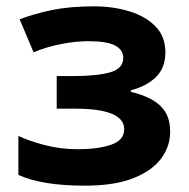

<svg xmlns="http://www.w3.org/2000/svg" viewBox="-20 -576 595 606"><path d="M277 -556Q336 -556 387.5 -540.5Q439 -525 470.5 -493Q502 -461 502 -411Q502 -362 472.5 -333Q443 -304 393 -291V-286Q428 -278 456 -263.5Q484 -249 500.5 -224.5Q517 -200 517 -159Q517 -114 488.5 -75.5Q460 -37 400.5 -13.5Q341 10 248 10Q112 10 38 -24V-147Q72 -131 121.5 -118Q171 -105 227 -105Q288 -105 330 -119Q372 -133 372 -168Q372 -233 217 -233H159V-336H214Q288 -336 328.5 -348Q369 -360 369 -393Q369 -419 343 -432.5Q317 -446 258 -446Q219 -446 173 -437Q127 -428 86 -411L42 -515Q89 -533 145 -544.5Q201 -556 277 -556Z"/></svg>

Font: Noto Sans IKEA
Style: Bold
Weight: 600
Designer: Monotype Design Team
Foundry: Monotype Imaging Inc.
Version: Version 2.001